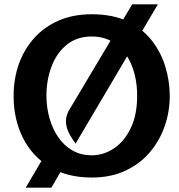

<svg xmlns="http://www.w3.org/2000/svg" viewBox="-20 -808 829 889"><path d="M405 14Q289.5 14 208.8 -35.8Q128 -85.5 85.5 -171Q43 -256.5 43 -364Q43 -442.5 67.2 -511Q91.5 -579.5 138 -631.5Q184.5 -683.5 251.8 -712.8Q319 -742 405 -742Q503 -742 571.8 -708.5Q640.5 -675 683.5 -619.5Q726.5 -564 746.2 -497.2Q766 -430.5 766 -364Q766 -290.5 742.2 -222.8Q718.5 -155 672.5 -101.5Q626.5 -48 559.2 -17Q492 14 405 14ZM405 -89Q460 -89 508 -121.2Q556 -153.5 585.5 -215Q615 -276.5 615 -364Q615 -442.5 590 -504.8Q565 -567 518 -603Q471 -639 405 -639Q336 -639 289.2 -601Q242.5 -563 218.8 -500.5Q195 -438 195 -364Q195 -312.5 208.5 -263.2Q222 -214 248.2 -174.8Q274.5 -135.5 314 -112.2Q353.5 -89 405 -89ZM330 -143Q315 -163 302 -186.5Q289 -210 285.8 -236.8Q282.5 -263.5 297 -293L592 -788H711ZM99 61 179 -75 267 -24 218 61Z"/></svg>

Font: Expletus Sans
Style: Bold
Weight: 700
Version: Version 7.500